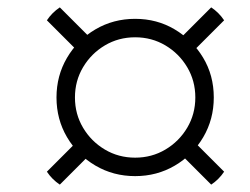

<svg xmlns="http://www.w3.org/2000/svg" viewBox="-20 -625 676 520"><path d="M346 -148Q287 -148 238.5 -176.5Q190 -205 161.5 -253.5Q133 -302 133 -361Q133 -420 161.5 -468.5Q190 -517 238.5 -545.5Q287 -574 346 -574Q405 -574 453 -545.5Q501 -517 530 -469Q559 -421 559 -361Q559 -302 530.5 -253.5Q502 -205 453.5 -176.5Q405 -148 346 -148ZM142 -125Q121 -139 107 -160L193 -246L228 -211ZM346 -198Q391 -198 428 -220Q465 -242 487 -279Q509 -316 509 -361Q509 -406 487 -443Q465 -480 428 -502Q391 -524 346 -524Q301 -524 264 -502Q227 -480 205 -443Q183 -406 183 -361Q183 -316 205 -279Q227 -242 264 -220Q301 -198 346 -198ZM552 -125 465 -212 500 -247 587 -160Q573 -139 552 -125ZM197 -480 107 -570Q121 -591 142 -605L232 -515ZM496 -479 461 -514 552 -605Q573 -591 587 -570Z"/></svg>

Font: Poltawski Nowy
Style: Bold Italic
Weight: 700
Italic angle: -12°
Designer: Adam Pótawski, Mateusz Machalski, Borys Kosmynka, Ania Wieluska
Foundry: Capitalics.wtf
Version: Version 1.001;gftools[0.9.25]